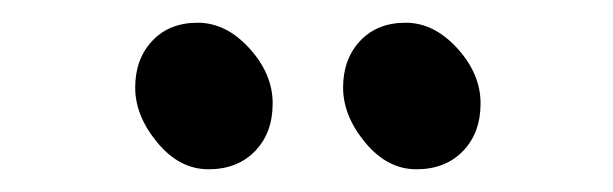

<svg xmlns="http://www.w3.org/2000/svg" viewBox="-20 -731 540 169"><path d="M403 -640Q403 -614 387.5 -598Q372 -582 346.5 -582Q321 -582 301.5 -605.5Q282 -629 282 -654Q282 -679 297 -695Q312 -711 337 -711Q362 -711 382.5 -688.5Q403 -666 403 -640ZM220 -640Q220 -614 204.5 -598Q189 -582 163.5 -582Q138 -582 118.5 -605.5Q99 -629 99 -654Q99 -679 114 -695Q129 -711 154 -711Q179 -711 199.5 -688.5Q220 -666 220 -640Z"/></svg>

Font: LXGW ZhenKai
Style: Regular
Weight: 400
Designer: LXGW / Fontworks Inc.
Foundry: LXGW / Fontworks Inc.
Version: Version 0.800;June 8, 2025